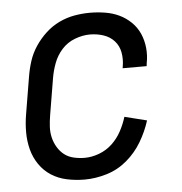

<svg xmlns="http://www.w3.org/2000/svg" viewBox="-44 -570 588 621"><g transform="rotate(-5 250.0 -260.0)"><path d="M207 8Q177 8 149 2Q121 -4 98.5 -18.5Q76 -33 60.5 -55.5Q45 -78 38 -105Q31 -132 31 -161Q31 -190 36 -219L56 -339Q60 -364 68 -389Q76 -414 91 -436.5Q106 -459 126 -477.5Q146 -496 170 -507.5Q194 -519 219.5 -523.5Q245 -528 270 -528Q295 -528 319.5 -524Q344 -520 365 -510Q386 -500 403 -483.5Q420 -467 429.5 -445.5Q439 -424 441.5 -399Q444 -374 439 -349L438 -340H360L361 -346Q365 -369 361 -391Q357 -413 343 -428.5Q329 -444 308 -451Q287 -458 264 -458Q240 -458 215 -448.5Q190 -439 172.5 -419.5Q155 -400 146 -376Q137 -352 133 -328L113 -208Q110 -190 109 -172Q108 -154 112 -137Q116 -120 125 -105Q134 -90 147 -80Q160 -70 177.5 -66Q195 -62 213 -62Q236 -62 260 -71Q284 -80 302.5 -97.5Q321 -115 333 -137.5Q345 -160 352 -183L424 -165Q413 -130 393.5 -97Q374 -64 344.5 -39Q315 -14 278.5 -3Q242 8 207 8Z"/></g></svg>

Font: Iosevka Term Curly
Style: Italic
Weight: 400
Italic angle: -9°
Designer: Belleve Invis
Foundry: Belleve Invis
Version: Version 32.3.0